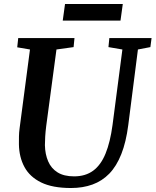

<svg xmlns="http://www.w3.org/2000/svg" viewBox="-20 -934 781 964"><path d="M672.5 -685.5 624 -306Q613 -220.5 589 -160Q565 -99.5 528.8 -62.2Q492.5 -25 444.2 -7.5Q396 10 336.5 10Q243.5 10 186.5 -18Q129.5 -46 102.8 -95.5Q76 -145 75 -209.5Q75 -228.5 75.2 -248.8Q75.5 -269 78.5 -290.5L130.5 -685.5L66.5 -696.5L71.5 -743H354L349.5 -697.5L263.5 -685.5L212 -301Q208.5 -273 207 -248.8Q205.5 -224.5 205.5 -205Q206.5 -159.5 221.8 -124Q237 -88.5 269 -68.5Q301 -48.5 352 -48.5Q409 -48.5 447.8 -77Q486.5 -105.5 510 -163Q533.5 -220.5 545 -306.5L594.5 -685.5L524.5 -697.5L529 -743H741L735 -697.5ZM306.5 -914H596.5L585 -830.5H295Z"/></svg>

Font: Merriweather 24pt SemiBold
Style: Italic
Weight: 600
Italic angle: -7.8°
Version: Version 2.101